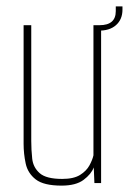

<svg xmlns="http://www.w3.org/2000/svg" viewBox="-20 -574 404 602"><path d="M173 8Q117 8 92 -11.5Q67 -31 60.5 -61.5Q54 -92 54 -123V-495H78V-132Q78 -104 81 -76.5Q84 -49 104.5 -31Q125 -13 175 -13Q211 -13 231 -25.5Q251 -38 260.5 -55.5Q270 -73 273 -87V-495H297V0H276L274 -49Q266 -28 242 -10Q218 8 173 8ZM287 -478 283 -495H292Q343 -495 343 -539V-554H364V-544Q364 -513 343.5 -495Q323 -477 287 -478Z"/></svg>

Font: Alumni Sans SC Thin
Style: Regular
Weight: 100
Designer: Robert E. Leuschke
Foundry: Robert E. Leuschke
Version: Version 1.018